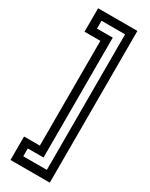

<svg xmlns="http://www.w3.org/2000/svg" viewBox="-243 -796 814 1041"><g transform="rotate(30 164.0 -275.0)"><path d="M280 200H34V53H133V-603H34V-750H280ZM231.5 148V-700.5H84V-651.5H182.5V99H84V148Z"/></g></svg>

Font: Tourney Thin Medium
Style: Regular
Weight: 500
Version: Version 1.015